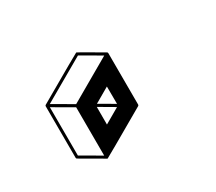

<svg xmlns="http://www.w3.org/2000/svg" viewBox="-93 -923 917 816"><g transform="rotate(-30 366.0 -514.5)"><path d="M232.4 -285.6H231L119.1 -350.6Q115.7 -352.5 115.7 -356.4L115.2 -609.4Q115.2 -612.8 118.2 -614.7Q339.8 -742.7 341.8 -742.7Q343.3 -742.7 399.4 -710L455.6 -677.2H456.1V-676.8H456.5V-676.3H457L457.5 -675.3L458 -672.9H458.5L459 -419.4Q459 -415.5 455.6 -413.6Q234.4 -285.6 232.4 -285.6ZM231.9 -552.7 438.5 -671.9 341.8 -728 134.8 -608.9ZM225.6 -303.7 225.1 -541 128.4 -597.2 128.9 -359.9ZM382.8 -466.8 382.3 -552.2 309.1 -509.8ZM301.8 -412.1 376 -455.1 301.8 -498.5Z"/></g></svg>

Font: 3D Isometric
Style: Bold
Weight: 700
Designer: GGBotNet
Foundry: GGBotNet
Version: 1.14